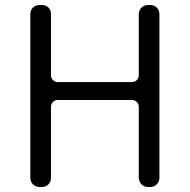

<svg xmlns="http://www.w3.org/2000/svg" viewBox="-20 -752 762 772"><path d="M140 0Q124 0 113 -10.5Q102 -21 102 -37V-695Q102 -712 113 -722Q124 -732 140 -732H148Q164 -732 174.5 -722Q185 -712 185 -695V-450Q185 -438 193 -430Q201 -422 212 -422H510Q522 -422 530 -430Q538 -438 538 -450V-694Q538 -711 549 -721.5Q560 -732 576 -732H583Q600 -732 610.5 -721.5Q621 -711 621 -694V-38Q621 -22 610.5 -11Q600 0 583 0H576Q560 0 549 -11Q538 -22 538 -38V-323Q538 -334 530 -342Q522 -350 510 -350H212Q201 -350 193 -342Q185 -334 185 -323V-37Q185 -21 174.5 -10.5Q164 0 147 0Z"/></svg>

Font: Chiron GoRound TC N
Style: Regular
Weight: 350
Designer: Ryoko NISHIZUKA 西塚涼子 (kana, bopomofo & ideographs); Paul D. Hunt (Latin, Greek & Cyrillic); Sandoll Communications 산돌커뮤니
Foundry: Adobe
Version: Version 1.000;hotconv 1.1.1;makeotfexe 2.6.0